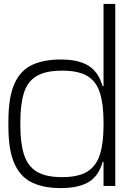

<svg xmlns="http://www.w3.org/2000/svg" viewBox="-20 -950 678 981"><path d="M290 11Q203 11 143.5 -17.5Q84 -46 53.5 -114.5Q23 -183 23 -302V-332Q23 -453 53.5 -521.5Q84 -590 143.5 -618Q203 -646 290 -646Q379 -646 430 -615.5Q481 -585 502.5 -515.5Q524 -446 524 -328V-300Q524 -182 502 -114Q480 -46 429 -17.5Q378 11 290 11ZM497 -123V-144H512V-123ZM297 -45Q381 -45 426.5 -73.5Q472 -102 490.5 -160.5Q509 -219 509 -308V-326Q509 -416 491 -474.5Q473 -533 427.5 -561Q382 -589 297 -589Q213 -589 166.5 -561Q120 -533 102 -474.5Q84 -416 84 -326V-308Q84 -219 102.5 -160.5Q121 -102 167 -73.5Q213 -45 297 -45ZM497 -490V-510H512V-490ZM509 0V-930H569V0Z"/></svg>

Font: Matangi
Style: Regular
Weight: 400
Designer: Prashant Pant
Foundry: The Graphic Ant
Version: Version 3.002